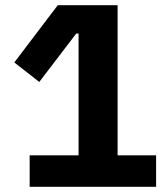

<svg xmlns="http://www.w3.org/2000/svg" viewBox="-20 -718 640 738"><path d="M94 0V-121H282V-589H273L131 -403L35 -478L202 -698H432V-121H580V0Z"/></svg>

Font: IBM Plex Arabic
Style: Bold
Weight: 700
Designer: Mike Abbink, Paul van der Laan, Pieter van Rosmalen, Wael Morcos, Khajak Apelian
Foundry: Bold Monday
Version: Version 1.0